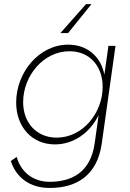

<svg xmlns="http://www.w3.org/2000/svg" viewBox="-20 -720 642 950"><path d="M225.5 210C355 210 460.5 152 483.5 -10L551.5 -493H516.5L496.5 -350.5C479.5 -438.5 413.5 -499 317.5 -499C173 -499 60 -361.5 60 -212.5C60 -94 136.5 -5.5 252 -5.5C343 -5.5 424.5 -61.5 468 -150.5L448.5 -11.5C428.5 133 334.5 179.5 225.5 179.5C142.5 179.5 83.5 130.5 62.5 56.5L33.5 76.5C59.5 158 127.5 210 225.5 210ZM94.5 -214.5C94.5 -345 195 -466.5 324 -466.5C423.5 -466.5 488 -392.5 488 -290.5C488 -162.5 390.5 -39 260.5 -39C160 -39 94.5 -113.5 94.5 -214.5ZM279 -556.5H317L432.5 -699.5H405.5Z"/></svg>

Font: HK Grotesk ExtraLight
Style: Italic
Weight: 200
Italic angle: -16°
Designer: Alfredo Marco Pradil
Foundry: Hanken Design Co.
Version: Version 3.001;FEAKit 1.0